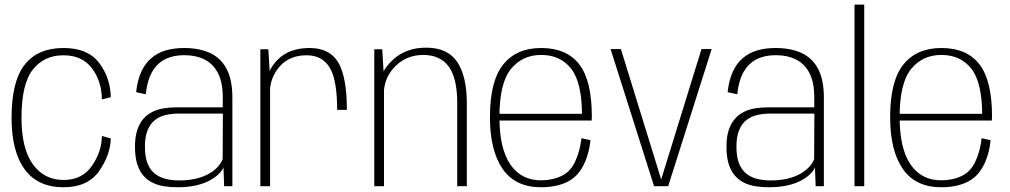

<svg xmlns="http://www.w3.org/2000/svg" viewBox="-20 -805 4368 830"><path d="M254.5 4.5Q359 4.5 408 -64.8Q457 -134 459 -206.5L420.5 -217Q419.5 -148.5 377.2 -87.8Q335 -27 254.5 -27Q171.5 -27 122.2 -94.5Q73 -162 73 -296Q73 -442 121.8 -504Q170.5 -566 254.5 -566Q335 -566 377.2 -510.2Q419.5 -454.5 420.5 -375L459 -385Q457 -469.5 408.2 -533.5Q359.5 -597.5 254.5 -597.5Q143.5 -597.5 86.8 -525.5Q30 -453.5 30 -296Q30 -150 86.8 -72.8Q143.5 4.5 254.5 4.5Z M746.5 4.5Q794 4.5 829.5 -4Q865 -12.5 889.2 -26.2Q913.5 -40 927.5 -54.8Q941.5 -69.5 946 -81.5L949 0H984.5V-383.5Q984.5 -460.5 959.5 -507.5Q934.5 -554.5 887.8 -576Q841 -597.5 776 -597.5Q732 -597.5 696.2 -587Q660.5 -576.5 633.8 -553.5Q607 -530.5 590.5 -494.2Q574 -458 568.5 -406.5L610 -397.5Q616.5 -457.5 638 -494.8Q659.5 -532 694.5 -549.2Q729.5 -566.5 776 -566.5Q827 -566.5 864.2 -547.8Q901.5 -529 922.2 -489Q943 -449 943 -384.5V-341H743.5Q714.5 -341 688 -336.8Q661.5 -332.5 639 -321.5Q616.5 -310.5 599.5 -291Q582.5 -271.5 573 -242Q563.5 -212.5 563.5 -170Q563.5 -126.5 573 -96.2Q582.5 -66 599.5 -46.2Q616.5 -26.5 639.5 -15.2Q662.5 -4 689.5 0.2Q716.5 4.5 746.5 4.5ZM754 -25Q725 -25 698.2 -31.2Q671.5 -37.5 650.8 -53.2Q630 -69 618.2 -97.5Q606.5 -126 606.5 -171Q606.5 -215 618.5 -243.2Q630.5 -271.5 651 -287Q671.5 -302.5 697.8 -308.2Q724 -314 752 -314H943.5L942.5 -117.5Q937 -101.5 922.5 -85Q908 -68.5 884.5 -54.8Q861 -41 828.2 -33Q795.5 -25 754 -25Z M1437.5 -330H1479.5Q1479.5 -471.5 1442.5 -534.5Q1405.5 -597.5 1318.5 -597.5Q1230.5 -597.5 1180.5 -547.2Q1130.5 -497 1130.5 -427.5L1147 -408Q1147 -469 1189 -517.5Q1231 -566 1306 -566Q1372.5 -566 1405 -513.2Q1437.5 -460.5 1437.5 -330ZM1105.5 0H1147.5V-467L1140 -592H1105.5Z M1598 0H1640V-464.5L1632.5 -592H1598ZM1956.5 0H1998V-358.5Q1998 -475.5 1956.5 -537.2Q1915 -599 1822 -599Q1734 -599 1676.5 -544.8Q1619 -490.5 1619 -423L1639 -396.5Q1639 -468.5 1688.2 -518Q1737.5 -567.5 1809.5 -567.5Q1883 -567.5 1919.8 -517.2Q1956.5 -467 1956.5 -360Z M2319 4.5V-25.5Q2233 -25.5 2186 -94.2Q2139 -163 2139 -298.5Q2139 -445.5 2188.5 -506.5Q2238 -567.5 2319.5 -567.5Q2402.5 -567.5 2449.2 -507.8Q2496 -448 2496 -305.5L2501 -313H2132V-284H2537.5Q2538.5 -292 2538.5 -300.5Q2538.5 -456.5 2484 -527Q2429.5 -597.5 2319.5 -597.5Q2212.5 -597.5 2155.2 -526Q2098 -454.5 2098 -298.5Q2098 -154 2152.8 -74.8Q2207.5 4.5 2319 4.5ZM2319 -25.5V4.5Q2382.5 4.5 2428.8 -17Q2475 -38.5 2500.5 -87.2Q2526 -136 2532.5 -199L2493.5 -207.5Q2487.5 -153 2467 -108Q2446.5 -63 2407.2 -44.2Q2368 -25.5 2319 -25.5Z M2807.5 0H2868.5L3056.5 -593H3012.5L2838 -28.5H2838.5L2664 -593H2619.5Z M3303.5 4.5Q3351 4.5 3386.5 -4Q3422 -12.5 3446.2 -26.2Q3470.5 -40 3484.5 -54.8Q3498.5 -69.5 3503 -81.5L3506 0H3541.5V-383.5Q3541.5 -460.5 3516.5 -507.5Q3491.5 -554.5 3444.8 -576Q3398 -597.5 3333 -597.5Q3289 -597.5 3253.2 -587Q3217.5 -576.5 3190.8 -553.5Q3164 -530.5 3147.5 -494.2Q3131 -458 3125.5 -406.5L3167 -397.5Q3173.5 -457.5 3195 -494.8Q3216.5 -532 3251.5 -549.2Q3286.5 -566.5 3333 -566.5Q3384 -566.5 3421.2 -547.8Q3458.5 -529 3479.2 -489Q3500 -449 3500 -384.5V-341H3300.5Q3271.5 -341 3245 -336.8Q3218.5 -332.5 3196 -321.5Q3173.5 -310.5 3156.5 -291Q3139.5 -271.5 3130 -242Q3120.5 -212.5 3120.5 -170Q3120.5 -126.5 3130 -96.2Q3139.5 -66 3156.5 -46.2Q3173.5 -26.5 3196.5 -15.2Q3219.5 -4 3246.5 0.2Q3273.5 4.5 3303.5 4.5ZM3311 -25Q3282 -25 3255.2 -31.2Q3228.5 -37.5 3207.8 -53.2Q3187 -69 3175.2 -97.5Q3163.5 -126 3163.5 -171Q3163.5 -215 3175.5 -243.2Q3187.5 -271.5 3208 -287Q3228.5 -302.5 3254.8 -308.2Q3281 -314 3309 -314H3500.5L3499.5 -117.5Q3494 -101.5 3479.5 -85Q3465 -68.5 3441.5 -54.8Q3418 -41 3385.2 -33Q3352.5 -25 3311 -25Z M3674 0H3716V-785H3674Z M4049 4.5V-25.5Q3963 -25.5 3916 -94.2Q3869 -163 3869 -298.5Q3869 -445.5 3918.5 -506.5Q3968 -567.5 4049.5 -567.5Q4132.5 -567.5 4179.2 -507.8Q4226 -448 4226 -305.5L4231 -313H3862V-284H4267.5Q4268.5 -292 4268.5 -300.5Q4268.5 -456.5 4214 -527Q4159.5 -597.5 4049.5 -597.5Q3942.5 -597.5 3885.2 -526Q3828 -454.5 3828 -298.5Q3828 -154 3882.8 -74.8Q3937.5 4.5 4049 4.5ZM4049 -25.5V4.5Q4112.5 4.5 4158.8 -17Q4205 -38.5 4230.5 -87.2Q4256 -136 4262.5 -199L4223.5 -207.5Q4217.5 -153 4197 -108Q4176.5 -63 4137.2 -44.2Q4098 -25.5 4049 -25.5Z"/></svg>

Font: Anybody UltraCondensed Thin ExtraLight
Style: Regular
Weight: 250
Version: Version 1.111